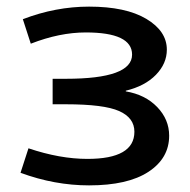

<svg xmlns="http://www.w3.org/2000/svg" viewBox="-20 -550 573 580"><path d="M360 -274Q419 -264 455 -226.5Q491 -189 491 -140Q491 -72 428.5 -31Q366 10 249 10Q145 10 42 -28L66 -102Q161 -70 244 -70Q386 -70 386 -152Q386 -194 340 -214.5Q294 -235 179 -235H139V-312H179Q379 -312 379 -385Q379 -452 239 -452Q160 -452 73 -418L49 -492Q148 -530 249 -530Q360 -530 422 -493Q484 -456 484 -400Q484 -358 451 -324Q418 -290 360 -276Z"/></svg>

Font: Mplus 1p Medium
Style: Regular
Weight: 500
Version: Version 1.061